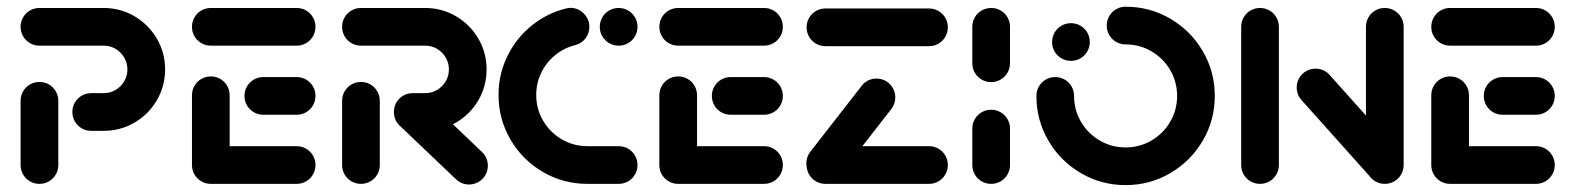

<svg xmlns="http://www.w3.org/2000/svg" viewBox="-20 -542 4641 566"><path d="M96.3 0Q81.1 0 68.3 -7.4Q55.6 -14.8 48.1 -27.6Q40.7 -40.4 40.7 -55.6V-244.8Q40.7 -260 48.1 -272.8Q55.6 -285.6 68.3 -293Q81.1 -300.4 96.3 -300.4Q111.5 -300.4 124.3 -293Q137 -285.6 144.4 -272.8Q151.9 -260 151.9 -244.8V-55.6Q151.9 -40.4 144.4 -27.6Q137 -14.8 124.3 -7.4Q111.5 0 96.3 0ZM193.3 -211.9Q193.3 -227 200.7 -239.8Q208.1 -252.6 220.9 -260Q233.7 -267.4 248.9 -267.4H285.6Q304.8 -267.4 320.7 -276.9Q336.7 -286.3 346.1 -302.2Q355.6 -318.1 355.6 -337.4Q355.6 -356.3 346.1 -372.4Q336.7 -388.5 320.7 -398Q304.8 -407.4 285.6 -407.4H96.3Q81.1 -407.4 68.3 -414.8Q55.6 -422.2 48.1 -435Q40.7 -447.8 40.7 -463Q40.7 -478.1 48.1 -490.9Q55.6 -503.7 68.3 -511.1Q81.1 -518.5 96.3 -518.5H285.6Q334.8 -518.5 376.5 -494.1Q418.1 -469.6 442.4 -428.1Q466.7 -386.7 466.7 -337.4Q466.7 -288.1 442.4 -246.5Q418.1 -204.8 376.5 -180.6Q334.8 -156.3 285.6 -156.3H248.9Q233.7 -156.3 220.9 -163.7Q208.1 -171.1 200.7 -183.9Q193.3 -196.7 193.3 -211.9Z M545.9 -51.9V-261.1Q545.9 -276.3 553.3 -289.1Q560.7 -301.9 573.5 -309.3Q586.3 -316.7 601.5 -316.7Q616.7 -316.7 629.4 -309.3Q642.2 -301.9 649.6 -289.1Q657 -276.3 657 -261.1V-51.9ZM910 -55.6Q910 -40.4 902.6 -27.6Q895.2 -14.8 882.4 -7.4Q869.6 0 854.4 0H601.5Q586.3 0 573.5 -7.4Q560.7 -14.8 553.3 -27.6Q545.9 -40.4 545.9 -55.6Q545.9 -70.7 553.3 -83.5Q560.7 -96.3 573.5 -103.7Q586.3 -111.1 601.5 -111.1H854.4Q869.6 -111.1 882.4 -103.7Q895.2 -96.3 902.6 -83.5Q910 -70.7 910 -55.6ZM700.7 -259.3Q700.7 -274.4 708.1 -287.2Q715.6 -300 728.3 -307.4Q741.1 -314.8 756.3 -314.8H854.4Q869.6 -314.8 882.4 -307.4Q895.2 -300 902.6 -287.2Q910 -274.4 910 -259.3Q910 -244.1 902.6 -231.3Q895.2 -218.5 882.4 -211.1Q869.6 -203.7 854.4 -203.7H756.3Q741.1 -203.7 728.3 -211.1Q715.6 -218.5 708.1 -231.3Q700.7 -244.1 700.7 -259.3ZM545.9 -463Q545.9 -478.1 553.3 -490.9Q560.7 -503.7 573.5 -511.1Q586.3 -518.5 601.5 -518.5H854.4Q869.6 -518.5 882.4 -511.1Q895.2 -503.7 902.6 -490.9Q910 -478.1 910 -463Q910 -447.8 902.6 -435Q895.2 -422.2 882.4 -414.8Q869.6 -407.4 854.4 -407.4H601.5Q586.3 -407.4 573.5 -414.8Q560.7 -422.2 553.3 -435Q545.9 -447.8 545.9 -463Z M1044.1 0Q1028.9 0 1016.1 -7.4Q1003.3 -14.8 995.9 -27.6Q988.5 -40.4 988.5 -55.6V-244.8Q988.5 -260 995.9 -272.8Q1003.3 -285.6 1016.1 -293Q1028.9 -300.4 1044.1 -300.4Q1059.3 -300.4 1072 -293Q1084.8 -285.6 1092.2 -272.8Q1099.6 -260 1099.6 -244.8V-55.6Q1099.6 -40.4 1092.2 -27.6Q1084.8 -14.8 1072 -7.4Q1059.3 0 1044.1 0ZM1418.1 -53.7Q1418.1 -38.5 1410.7 -25.7Q1403.3 -13 1390.6 -5.6Q1377.8 1.9 1362.6 1.9Q1351.5 1.9 1341.7 -2.2Q1331.9 -6.3 1324.1 -13.7L1158.5 -171.5Q1150.4 -179.6 1145.7 -189.8Q1141.1 -200 1141.1 -211.9Q1141.1 -227 1148.5 -239.8Q1155.9 -252.6 1168.7 -260Q1181.5 -267.4 1196.7 -267.4Q1207.4 -267.4 1217.4 -263.3Q1227.4 -259.3 1234.8 -252.2L1401.1 -93.7Q1409.3 -85.9 1413.7 -75.6Q1418.1 -65.2 1418.1 -53.7ZM1141.1 -211.9Q1141.1 -227 1148.5 -239.8Q1155.9 -252.6 1168.7 -260Q1181.5 -267.4 1196.7 -267.4H1233.3Q1252.6 -267.4 1268.5 -276.9Q1284.4 -286.3 1293.9 -302.2Q1303.3 -318.1 1303.3 -337.4Q1303.3 -356.3 1293.9 -372.4Q1284.4 -388.5 1268.5 -398Q1252.6 -407.4 1233.3 -407.4H1044.1Q1028.9 -407.4 1016.1 -414.8Q1003.3 -422.2 995.9 -435Q988.5 -447.8 988.5 -463Q988.5 -478.1 995.9 -490.9Q1003.3 -503.7 1016.1 -511.1Q1028.9 -518.5 1044.1 -518.5H1233.3Q1282.6 -518.5 1324.3 -494.1Q1365.9 -469.6 1390.2 -428.1Q1414.4 -386.7 1414.4 -337.4Q1414.4 -288.1 1390.2 -246.5Q1365.9 -204.8 1324.3 -180.6Q1282.6 -156.3 1233.3 -156.3H1196.7Q1181.5 -156.3 1168.7 -163.7Q1155.9 -171.1 1148.5 -183.9Q1141.1 -196.7 1141.1 -211.9Z M1449.6 -262.2Q1449.6 -322.6 1475.4 -375.7Q1501.1 -428.9 1546.5 -465.9Q1591.9 -503 1648.5 -517Q1655.9 -518.9 1661.9 -518.9Q1676.7 -518.9 1689.4 -511.3Q1702.2 -503.7 1709.8 -490.9Q1717.4 -478.1 1717.4 -463Q1717.4 -443.3 1705.6 -428.3Q1693.7 -413.3 1675.2 -408.9Q1642.6 -400.7 1616.5 -379.4Q1590.4 -358.1 1575.6 -327.6Q1560.7 -297 1560.7 -262.2Q1560.7 -221.1 1580.9 -186.5Q1601.1 -151.9 1635.7 -131.5Q1670.4 -111.1 1711.5 -111.1H1803.7Q1818.9 -111.1 1831.7 -103.7Q1844.4 -96.3 1851.9 -83.5Q1859.3 -70.7 1859.3 -55.6Q1859.3 -40.4 1851.9 -27.6Q1844.4 -14.8 1831.7 -7.4Q1818.9 0 1803.7 0H1711.5Q1640.4 0 1580.2 -35.2Q1520 -70.4 1484.8 -130.7Q1449.6 -191.1 1449.6 -262.2ZM1748.1 -463Q1748.1 -478.1 1755.6 -490.9Q1763 -503.7 1775.7 -511.1Q1788.5 -518.5 1803.7 -518.5Q1818.9 -518.5 1831.7 -511.1Q1844.4 -503.7 1851.9 -490.9Q1859.3 -478.1 1859.3 -463Q1859.3 -447.8 1851.9 -435Q1844.4 -422.2 1831.7 -414.8Q1818.9 -407.4 1803.7 -407.4Q1788.5 -407.4 1775.7 -414.8Q1763 -422.2 1755.6 -435Q1748.1 -447.8 1748.1 -463Z M1923.7 -51.9V-261.1Q1923.7 -276.3 1931.1 -289.1Q1938.5 -301.9 1951.3 -309.3Q1964.1 -316.7 1979.3 -316.7Q1994.4 -316.7 2007.2 -309.3Q2020 -301.9 2027.4 -289.1Q2034.8 -276.3 2034.8 -261.1V-51.9ZM2287.8 -55.6Q2287.8 -40.4 2280.4 -27.6Q2273 -14.8 2260.2 -7.4Q2247.4 0 2232.2 0H1979.3Q1964.1 0 1951.3 -7.4Q1938.5 -14.8 1931.1 -27.6Q1923.7 -40.4 1923.7 -55.6Q1923.7 -70.7 1931.1 -83.5Q1938.5 -96.3 1951.3 -103.7Q1964.1 -111.1 1979.3 -111.1H2232.2Q2247.4 -111.1 2260.2 -103.7Q2273 -96.3 2280.4 -83.5Q2287.8 -70.7 2287.8 -55.6ZM2078.5 -259.3Q2078.5 -274.4 2085.9 -287.2Q2093.3 -300 2106.1 -307.4Q2118.9 -314.8 2134.1 -314.8H2232.2Q2247.4 -314.8 2260.2 -307.4Q2273 -300 2280.4 -287.2Q2287.8 -274.4 2287.8 -259.3Q2287.8 -244.1 2280.4 -231.3Q2273 -218.5 2260.2 -211.1Q2247.4 -203.7 2232.2 -203.7H2134.1Q2118.9 -203.7 2106.1 -211.1Q2093.3 -218.5 2085.9 -231.3Q2078.5 -244.1 2078.5 -259.3ZM1923.7 -463Q1923.7 -478.1 1931.1 -490.9Q1938.5 -503.7 1951.3 -511.1Q1964.1 -518.5 1979.3 -518.5H2232.2Q2247.4 -518.5 2260.2 -511.1Q2273 -503.7 2280.4 -490.9Q2287.8 -478.1 2287.8 -463Q2287.8 -447.8 2280.4 -435Q2273 -422.2 2260.2 -414.8Q2247.4 -407.4 2232.2 -407.4H1979.3Q1964.1 -407.4 1951.3 -414.8Q1938.5 -422.2 1931.1 -435Q1923.7 -447.8 1923.7 -463Z M2774.1 -55.6Q2774.1 -40.4 2766.7 -27.6Q2759.3 -14.8 2746.5 -7.4Q2733.7 0 2718.5 0H2413.3Q2398.1 0 2385.4 -7.4Q2372.6 -14.8 2365.2 -27.6Q2357.8 -40.4 2357.8 -55.6Q2357.8 -70.7 2365.2 -83.5Q2372.6 -96.3 2385.4 -103.7Q2398.1 -111.1 2413.3 -111.1H2718.5Q2733.7 -111.1 2746.5 -103.7Q2759.3 -96.3 2766.7 -83.5Q2774.1 -70.7 2774.1 -55.6ZM2412.6 -4.8Q2397.4 -4.8 2384.6 -12.2Q2371.9 -19.6 2364.4 -32.4Q2357 -45.2 2357 -60.4Q2357 -79.3 2368.9 -94.8L2520.4 -289.3Q2527.8 -299.3 2539.3 -304.8Q2550.7 -310.4 2563.7 -310.4Q2578.9 -310.4 2591.7 -303Q2604.4 -295.6 2611.9 -282.8Q2619.3 -270 2619.3 -254.8Q2619.3 -235.9 2607.4 -220.4L2455.9 -25.9Q2448.5 -15.9 2437 -10.4Q2425.6 -4.8 2412.6 -4.8ZM2774.1 -461.5Q2774.1 -446.3 2766.7 -433.5Q2759.3 -420.7 2746.5 -413.3Q2733.7 -405.9 2718.5 -405.9H2413.3Q2398.1 -405.9 2385.4 -413.3Q2372.6 -420.7 2365.2 -433.5Q2357.8 -446.3 2357.8 -461.5Q2357.8 -476.7 2365.2 -489.4Q2372.6 -502.2 2385.4 -509.6Q2398.1 -517 2413.3 -517H2718.5Q2733.7 -517 2746.5 -509.6Q2759.3 -502.2 2766.7 -489.4Q2774.1 -476.7 2774.1 -461.5Z M2901.9 0Q2886.7 0 2873.9 -7.4Q2861.1 -14.8 2853.7 -27.6Q2846.3 -40.4 2846.3 -55.6V-163Q2846.3 -178.1 2853.7 -190.9Q2861.1 -203.7 2873.9 -211.1Q2886.7 -218.5 2901.9 -218.5Q2917 -218.5 2929.8 -211.1Q2942.6 -203.7 2950 -190.9Q2957.4 -178.1 2957.4 -163V-55.6Q2957.4 -40.4 2950 -27.6Q2942.6 -14.8 2929.8 -7.4Q2917 0 2901.9 0ZM2901.9 -300Q2886.7 -300 2873.9 -307.4Q2861.1 -314.8 2853.7 -327.6Q2846.3 -340.4 2846.3 -355.6V-463Q2846.3 -478.1 2853.7 -490.9Q2861.1 -503.7 2873.9 -511.1Q2886.7 -518.5 2901.9 -518.5Q2917 -518.5 2929.8 -511.1Q2942.6 -503.7 2950 -490.9Q2957.4 -478.1 2957.4 -463V-355.6Q2957.4 -340.4 2950 -327.6Q2942.6 -314.8 2929.8 -307.4Q2917 -300 2901.9 -300Z M3081.5 -418.1Q3081.5 -433.3 3088.9 -446.1Q3096.3 -458.9 3109.1 -466.3Q3121.9 -473.7 3137 -473.7Q3152.2 -473.7 3165 -466.3Q3177.8 -458.9 3185.2 -446.1Q3192.6 -433.3 3192.6 -418.1Q3192.6 -403 3185.2 -390.2Q3177.8 -377.4 3165 -370Q3152.2 -362.6 3137 -362.6Q3121.9 -362.6 3109.1 -370Q3096.3 -377.4 3088.9 -390.2Q3081.5 -403 3081.5 -418.1ZM3242.6 -466.7Q3242.6 -481.9 3250 -494.6Q3257.4 -507.4 3270.2 -514.8Q3283 -522.2 3298.1 -522.2Q3369.6 -522.2 3430 -486.9Q3490.4 -451.5 3525.7 -391.1Q3561.1 -330.7 3561.1 -259.3Q3561.1 -187.8 3525.7 -127.4Q3490.4 -67 3430 -31.7Q3369.6 3.7 3298.1 3.7Q3226.7 3.7 3166.3 -31.7Q3105.9 -67 3070.6 -127.4Q3035.2 -187.8 3035.2 -259.3Q3035.2 -274.4 3042.6 -287.2Q3050 -300 3062.8 -307.4Q3075.6 -314.8 3090.7 -314.8Q3105.9 -314.8 3118.7 -307.4Q3131.5 -300 3138.9 -287.2Q3146.3 -274.4 3146.3 -259.3Q3146.3 -217.8 3166.7 -183Q3187 -148.1 3221.9 -127.8Q3256.7 -107.4 3298.1 -107.4Q3339.6 -107.4 3374.4 -127.8Q3409.3 -148.1 3429.6 -183Q3450 -217.8 3450 -259.3Q3450 -300.7 3429.6 -335.6Q3409.3 -370.4 3374.4 -390.7Q3339.6 -411.1 3298.1 -411.1Q3283 -411.1 3270.2 -418.5Q3257.4 -425.9 3250 -438.7Q3242.6 -451.5 3242.6 -466.7Z M3694.4 0Q3679.3 0 3666.5 -7.4Q3653.7 -14.8 3646.3 -27.6Q3638.9 -40.4 3638.9 -55.6V-463Q3638.9 -478.1 3646.3 -490.9Q3653.7 -503.7 3666.5 -511.1Q3679.3 -518.5 3694.4 -518.5Q3709.6 -518.5 3722.4 -511.1Q3735.2 -503.7 3742.6 -490.9Q3750 -478.1 3750 -463V-55.6Q3750 -40.4 3742.6 -27.6Q3735.2 -14.8 3722.4 -7.4Q3709.6 0 3694.4 0ZM3802.6 -284.1Q3802.6 -299.3 3810 -312Q3817.4 -324.8 3830.2 -332.2Q3843 -339.6 3858.1 -339.6Q3870.4 -339.6 3881.1 -334.8Q3891.9 -330 3899.6 -321.1L4108.1 -88.1L4025.2 -14.1L3816.7 -247Q3802.6 -263 3802.6 -284.1ZM4062.2 0Q4047 0 4034.3 -7.4Q4021.5 -14.8 4014.1 -27.6Q4006.7 -40.4 4006.7 -55.6V-463Q4006.7 -478.1 4014.1 -490.9Q4021.5 -503.7 4034.3 -511.1Q4047 -518.5 4062.2 -518.5Q4077.4 -518.5 4090.2 -511.1Q4103 -503.7 4110.4 -490.9Q4117.8 -478.1 4117.8 -463V-55.6Q4117.8 -40.4 4110.4 -27.6Q4103 -14.8 4090.2 -7.4Q4077.4 0 4062.2 0Z M4199.3 -51.9V-261.1Q4199.3 -276.3 4206.7 -289.1Q4214.1 -301.9 4226.9 -309.3Q4239.6 -316.7 4254.8 -316.7Q4270 -316.7 4282.8 -309.3Q4295.6 -301.9 4303 -289.1Q4310.4 -276.3 4310.4 -261.1V-51.9ZM4563.3 -55.6Q4563.3 -40.4 4555.9 -27.6Q4548.5 -14.8 4535.7 -7.4Q4523 0 4507.8 0H4254.8Q4239.6 0 4226.9 -7.4Q4214.1 -14.8 4206.7 -27.6Q4199.3 -40.4 4199.3 -55.6Q4199.3 -70.7 4206.7 -83.5Q4214.1 -96.3 4226.9 -103.7Q4239.6 -111.1 4254.8 -111.1H4507.8Q4523 -111.1 4535.7 -103.7Q4548.5 -96.3 4555.9 -83.5Q4563.3 -70.7 4563.3 -55.6ZM4354.1 -259.3Q4354.1 -274.4 4361.5 -287.2Q4368.9 -300 4381.7 -307.4Q4394.4 -314.8 4409.6 -314.8H4507.8Q4523 -314.8 4535.7 -307.4Q4548.5 -300 4555.9 -287.2Q4563.3 -274.4 4563.3 -259.3Q4563.3 -244.1 4555.9 -231.3Q4548.5 -218.5 4535.7 -211.1Q4523 -203.7 4507.8 -203.7H4409.6Q4394.4 -203.7 4381.7 -211.1Q4368.9 -218.5 4361.5 -231.3Q4354.1 -244.1 4354.1 -259.3ZM4199.3 -463Q4199.3 -478.1 4206.7 -490.9Q4214.1 -503.7 4226.9 -511.1Q4239.6 -518.5 4254.8 -518.5H4507.8Q4523 -518.5 4535.7 -511.1Q4548.5 -503.7 4555.9 -490.9Q4563.3 -478.1 4563.3 -463Q4563.3 -447.8 4555.9 -435Q4548.5 -422.2 4535.7 -414.8Q4523 -407.4 4507.8 -407.4H4254.8Q4239.6 -407.4 4226.9 -414.8Q4214.1 -422.2 4206.7 -435Q4199.3 -447.8 4199.3 -463Z"/></svg>

Font: 26F Galaxy Sans Black
Style: Regular
Weight: 900
Designer: C₂₉H₂₅N₃O₅
Version: Version 1.100